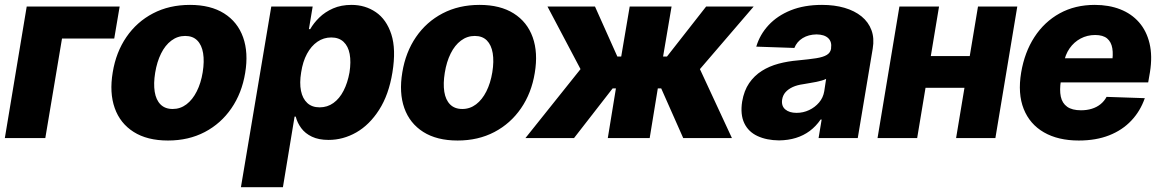

<svg xmlns="http://www.w3.org/2000/svg" viewBox="-25 -573 4812 797"><path d="M471.7 -545.9 449.2 -413.1H232.4L163.1 0H-4.9L85.9 -545.9Z M672.4 10.3Q585.9 10.3 529.8 -25.4Q473.6 -61 451.2 -124.5Q428.7 -188 442.9 -272.5Q456.5 -356.4 499.8 -419.4Q543 -482.4 610.4 -517.6Q677.7 -552.7 763.7 -552.7Q849.1 -552.7 905.3 -517.3Q961.4 -481.9 984.1 -418.2Q1006.8 -354.5 992.7 -270Q979 -186.5 935.5 -123.3Q892.1 -60.1 825 -24.9Q757.8 10.3 672.4 10.3ZM691.9 -120.6Q723.6 -120.6 749 -139.9Q774.4 -159.2 791.7 -193.6Q809.1 -228 816.4 -272.9Q823.7 -318.4 818.1 -352.3Q812.5 -386.2 793.9 -405Q775.4 -423.8 743.7 -423.8Q711.9 -423.8 686.3 -404.5Q660.6 -385.3 643.6 -350.8Q626.5 -316.4 619.1 -271Q611.8 -226.1 617.2 -192.1Q622.6 -158.2 641.4 -139.4Q660.2 -120.6 691.9 -120.6Z M975.1 204.1 1101.1 -545.9H1272.9L1257.3 -452.1H1262.7Q1276.9 -477.1 1300.5 -500.2Q1324.2 -523.4 1357.7 -538.1Q1391.1 -552.7 1434.1 -552.7Q1490.7 -552.7 1534.9 -522.7Q1579.1 -492.7 1599.4 -430.7Q1619.6 -368.7 1604 -272.5Q1588.9 -179.7 1548.8 -117.2Q1508.8 -54.7 1454.1 -23.4Q1399.4 7.8 1338.9 7.8Q1297.9 7.8 1269.8 -5.6Q1241.7 -19 1225.3 -41.3Q1209 -63.5 1202.6 -88.9H1197.8L1149.4 204.1ZM1301.8 -127.4Q1334 -127.4 1359.1 -145.5Q1384.3 -163.6 1401.1 -196.3Q1418 -229 1425.8 -272.5Q1432.6 -316.4 1426.5 -348.9Q1420.4 -381.3 1401.1 -399.4Q1381.8 -417.5 1350.1 -417.5Q1318.4 -417.5 1292.5 -399.7Q1266.6 -381.8 1249.3 -349.6Q1231.9 -317.4 1225.1 -272.5Q1217.8 -228.5 1224.4 -196Q1231 -163.6 1250.5 -145.5Q1270 -127.4 1301.8 -127.4Z M1874.5 10.3Q1788.1 10.3 1731.9 -25.4Q1675.8 -61 1653.3 -124.5Q1630.9 -188 1645 -272.5Q1658.7 -356.4 1701.9 -419.4Q1745.1 -482.4 1812.5 -517.6Q1879.9 -552.7 1965.8 -552.7Q2051.3 -552.7 2107.4 -517.3Q2163.6 -481.9 2186.3 -418.2Q2209 -354.5 2194.8 -270Q2181.2 -186.5 2137.7 -123.3Q2094.2 -60.1 2027.1 -24.9Q1960 10.3 1874.5 10.3ZM1894 -120.6Q1925.8 -120.6 1951.2 -139.9Q1976.6 -159.2 1993.9 -193.6Q2011.2 -228 2018.6 -272.9Q2025.9 -318.4 2020.3 -352.3Q2014.6 -386.2 1996.1 -405Q1977.5 -423.8 1945.8 -423.8Q1914.1 -423.8 1888.4 -404.5Q1862.8 -385.3 1845.7 -350.8Q1828.6 -316.4 1821.3 -271Q1814 -226.1 1819.3 -192.1Q1824.7 -158.2 1843.5 -139.4Q1862.3 -120.6 1894 -120.6Z M2156.2 0 2384.8 -286.1 2247.6 -545.9H2444.8L2537.6 -338.4H2553.7L2588.9 -545.9H2762.7L2727.5 -338.4H2743.7L2906.2 -545.9H3103.5L2880.4 -286.1L3013.2 0H2811L2719.7 -206.1H2705.6L2671.9 0H2498L2531.7 -206.1H2518.1L2357.9 0Z M3209 9.8Q3157.2 9.3 3119.4 -8.3Q3081.5 -25.9 3064.5 -61.8Q3047.4 -97.7 3055.7 -151.4Q3063.5 -196.8 3084.7 -227.8Q3106 -258.8 3137.2 -278.6Q3168.5 -298.3 3206.8 -308.6Q3245.1 -318.8 3287.1 -322.3Q3334 -326.7 3363 -331.3Q3392.1 -335.9 3407 -345Q3421.9 -354 3424.8 -370.6V-373Q3428.7 -399.9 3412.8 -414.8Q3397 -429.7 3364.7 -430.2Q3331.1 -429.7 3306.9 -414.8Q3282.7 -399.9 3272.5 -374L3114.3 -379.4Q3128.9 -429.2 3165.3 -468.5Q3201.7 -507.8 3257.6 -530.3Q3313.5 -552.7 3387.2 -552.7Q3439 -552.7 3480.7 -540.5Q3522.5 -528.3 3551.3 -504.9Q3580.1 -481.4 3592.5 -447.8Q3605 -414.1 3597.7 -371.1L3535.6 0H3373L3385.7 -76.7H3381.3Q3361.8 -48.3 3336.2 -29.3Q3310.5 -10.3 3278.8 -0.5Q3247.1 9.3 3209 9.8ZM3281.7 -104.5Q3309.1 -104.5 3333.5 -116Q3357.9 -127.4 3375 -147.5Q3392.1 -167.5 3396.5 -194.3L3404.3 -245.6Q3397 -241.7 3385.7 -238.5Q3374.5 -235.4 3361.3 -232.7Q3348.1 -230 3335 -228Q3321.8 -226.1 3309.6 -223.6Q3284.2 -220.2 3265.6 -211.7Q3247.1 -203.1 3235.8 -190.4Q3224.6 -177.7 3221.7 -159.7Q3217.8 -133.3 3234.6 -118.9Q3251.5 -104.5 3281.7 -104.5Z M4059.1 -340.3 4036.6 -208.5H3757.8L3779.3 -340.3ZM3873 -545.9 3782.2 0H3617.7L3708.5 -545.9ZM4197.8 -545.9 4106.9 0H3943.8L4034.7 -545.9Z M4453.1 10.3Q4367.2 10.3 4308.3 -23.7Q4249.5 -57.6 4224.4 -120.8Q4199.2 -184.1 4213.9 -272Q4228 -356 4269 -419.2Q4310.1 -482.4 4373.8 -517.6Q4437.5 -552.7 4519.5 -552.7Q4578.1 -552.7 4625 -534.4Q4671.9 -516.1 4703.1 -480.5Q4734.4 -444.8 4746.8 -392.8Q4759.3 -340.8 4748.5 -273.4L4741.2 -231H4267.1L4283.7 -331.1H4675.3L4590.3 -308.6Q4596.7 -345.7 4592.3 -372.3Q4587.9 -398.9 4570.8 -413.3Q4553.7 -427.7 4521 -427.7Q4488.3 -427.7 4460.7 -413.1Q4433.1 -398.4 4414.8 -372.1Q4396.5 -345.7 4390.6 -310.1L4378.9 -238.3Q4372.6 -199.7 4378.4 -172.1Q4384.3 -144.5 4404.8 -129.9Q4425.3 -115.2 4462.4 -115.2Q4486.8 -115.2 4507.3 -121.6Q4527.8 -127.9 4543.5 -140.6Q4559.1 -153.3 4568.4 -170.9L4727.1 -165.5Q4708.5 -111.8 4671.1 -72.3Q4633.8 -32.7 4579.1 -11.2Q4524.4 10.3 4453.1 10.3Z"/></svg>

Font: Inter Tight ExtraBold
Style: Italic
Weight: 800
Italic angle: -9.39999°
Designer: Rasmus Andersson
Foundry: rsms
Version: Version 3.004